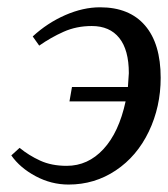

<svg xmlns="http://www.w3.org/2000/svg" viewBox="-20 -491 456 521"><path d="M168.5 -215.8 175.3 -254.9H327.1L329.6 -292.5Q329.6 -355.5 303.7 -387.9Q277.8 -420.4 229 -420.4Q187.5 -420.4 152.6 -404.8Q117.7 -389.2 86.4 -367.2L68.8 -392.1Q108.4 -428.7 157 -450Q205.6 -471.2 251.5 -471.2Q331.1 -471.2 373.5 -421.9Q416 -372.6 416 -279.8Q416 -201.2 383.8 -134Q351.6 -66.9 294.2 -28.6Q236.8 9.8 166 9.8Q119.1 9.8 76.7 -12.9Q34.2 -35.6 10.7 -69.3L33.2 -89.8Q58.1 -69.3 88.9 -55.2Q119.6 -41 161.1 -41Q218.8 -41 260.7 -86.4Q302.7 -131.8 320.8 -215.8Z"/></svg>

Font: Tinos
Style: Italic
Weight: 400
Italic angle: -16.333°
Designer: Steve Matteson
Foundry: Monotype Imaging Inc.
Version: Version 1.32